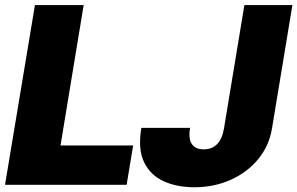

<svg xmlns="http://www.w3.org/2000/svg" viewBox="-31 -748 1203 777"><path d="M-10.7 0 110.4 -727.5H307.6L213.9 -159.2H507.8L481.4 0ZM754.9 9.8Q685.1 9.8 631.3 -14.6Q577.6 -39.1 552.2 -91.3Q526.9 -143.6 540.5 -227.5L541 -230.5H738.3L737.8 -227.5Q731 -186 745.6 -164.8Q760.3 -143.6 793 -143.6Q861.3 -143.6 875.5 -228.5L958 -727.5H1152.3L1069.8 -228.5Q1058.1 -157.7 1013.9 -104Q969.7 -50.3 902.6 -20.3Q835.4 9.8 754.9 9.8Z"/></svg>

Font: Inter Tight Black
Style: Italic
Weight: 900
Italic angle: -9.39999°
Designer: Rasmus Andersson
Foundry: rsms
Version: Version 3.004; ttfautohint (v1.8.4.7-5d5b)